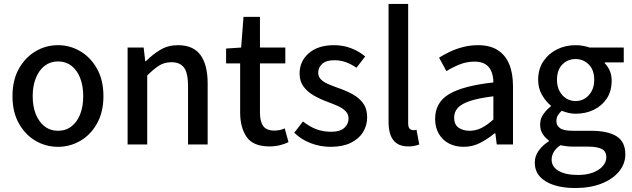

<svg xmlns="http://www.w3.org/2000/svg" viewBox="-20 -729 3189 969"><path d="M273 12Q212 12 160 -18Q108 -48 75.5 -105.5Q43 -163 43 -244Q43 -325 75.5 -382.5Q108 -440 160 -470.5Q212 -501 273 -501Q333 -501 385 -470.5Q437 -440 469.5 -382.5Q502 -325 502 -244Q502 -163 469.5 -105.5Q437 -48 385 -18Q333 12 273 12ZM273 -69Q312 -69 340.5 -91Q369 -113 384.5 -152Q400 -191 400 -244Q400 -296 384.5 -335.5Q369 -375 340.5 -397Q312 -419 273 -419Q234 -419 205.5 -397Q177 -375 161 -335.5Q145 -296 145 -244Q145 -191 161 -152Q177 -113 205.5 -91Q234 -69 273 -69Z M624 0V-489H705L713 -420H716Q750 -454 789 -477.5Q828 -501 878 -501Q956 -501 992 -451Q1028 -401 1028 -308V0H929V-295Q929 -360 909 -387.5Q889 -415 845 -415Q810 -415 783 -398Q756 -381 723 -348V0Z M1340 10Q1258 10 1225 -37.5Q1192 -85 1192 -161V-409H1121V-484L1197 -489L1209 -644H1292V-489H1420V-409H1292V-160Q1292 -116 1308.5 -93Q1325 -70 1364 -70Q1377 -70 1390.5 -72.5Q1404 -75 1417 -81L1436 -12Q1417 -2 1392 4Q1367 10 1340 10Z M1649 12Q1596 12 1548 -6.5Q1500 -25 1465 -59L1509 -116Q1542 -90 1576 -77Q1610 -64 1652 -64Q1696 -64 1717.5 -83.5Q1739 -103 1739 -131Q1739 -153 1723.5 -168.5Q1708 -184 1684 -194.5Q1660 -205 1633 -215Q1597 -228 1564.5 -246.5Q1532 -265 1512 -292Q1492 -319 1492 -358Q1492 -420 1538.5 -460.5Q1585 -501 1666 -501Q1713 -501 1753.5 -485Q1794 -469 1823 -444L1779 -387Q1753 -405 1726 -415Q1699 -425 1667 -425Q1626 -425 1606 -406.5Q1586 -388 1586 -363Q1586 -343 1598.5 -329.5Q1611 -316 1633.5 -306Q1656 -296 1687 -285Q1725 -272 1758.5 -254Q1792 -236 1812.5 -208Q1833 -180 1833 -137Q1833 -96 1812 -62Q1791 -28 1750 -8Q1709 12 1649 12Z M2041 10Q2005 10 1983 -5Q1961 -20 1951 -47.5Q1941 -75 1941 -114V-709H2040V-108Q2040 -87 2047.5 -79.5Q2055 -72 2065 -72Q2069 -72 2072.5 -72.5Q2076 -73 2082 -74L2096 0Q2086 4 2072.5 7Q2059 10 2041 10Z M2320 12Q2278 12 2245.5 -5Q2213 -22 2194.5 -54Q2176 -86 2176 -129Q2176 -212 2246.5 -254Q2317 -296 2470 -313Q2470 -340 2461.5 -364.5Q2453 -389 2432 -403.5Q2411 -418 2375 -418Q2336 -418 2300.5 -404Q2265 -390 2233 -370L2196 -438Q2221 -454 2252 -468.5Q2283 -483 2318.5 -492Q2354 -501 2393 -501Q2453 -501 2492 -476Q2531 -451 2550 -405Q2569 -359 2569 -294V0H2487L2480 -56H2476Q2442 -28 2403.5 -8Q2365 12 2320 12ZM2350 -69Q2382 -69 2410.5 -83.5Q2439 -98 2470 -126V-243Q2396 -234 2352.5 -219.5Q2309 -205 2290.5 -184.5Q2272 -164 2272 -136Q2272 -100 2294.5 -84.5Q2317 -69 2350 -69Z M2882 220Q2823 220 2777 205.5Q2731 191 2705 162.5Q2679 134 2679 91Q2679 60 2698 32.5Q2717 5 2750 -16V-20Q2732 -33 2719 -52.5Q2706 -72 2706 -101Q2706 -131 2723.5 -154.5Q2741 -178 2760 -192V-196Q2736 -215 2716 -249Q2696 -283 2696 -326Q2696 -381 2722.5 -420Q2749 -459 2791.5 -480Q2834 -501 2885 -501Q2905 -501 2923.5 -497.5Q2942 -494 2956 -489H3128V-414H3032V-410Q3047 -395 3057 -373Q3067 -351 3067 -322Q3067 -269 3042.5 -232Q3018 -195 2977 -175Q2936 -155 2885 -155Q2868 -155 2850 -159Q2832 -163 2815 -170Q2804 -160 2796 -148Q2788 -136 2788 -117Q2788 -96 2806 -82.5Q2824 -69 2870 -69H2961Q3048 -69 3092 -41Q3136 -13 3136 50Q3136 97 3105 135.5Q3074 174 3017 197Q2960 220 2882 220ZM2885 -219Q2911 -219 2932 -232Q2953 -245 2966 -269Q2979 -293 2979 -326Q2979 -376 2951.5 -403.5Q2924 -431 2885 -431Q2845 -431 2818 -403.5Q2791 -376 2791 -326Q2791 -293 2804 -269Q2817 -245 2838 -232Q2859 -219 2885 -219ZM2897 154Q2940 154 2972 142Q3004 130 3022 109.5Q3040 89 3040 65Q3040 34 3016.5 22.5Q2993 11 2948 11H2872Q2856 11 2839.5 9Q2823 7 2808 4Q2785 20 2774.5 38.5Q2764 57 2764 77Q2764 113 2799.5 133.5Q2835 154 2897 154Z"/></svg>

Font: Source Sans 3 Medium
Style: Regular
Weight: 500
Designer: Paul D. Hunt
Foundry: Adobe
Version: Version 3.052;hotconv 1.1.0;makeotfexe 2.6.0